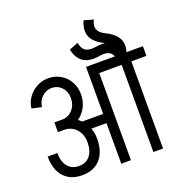

<svg xmlns="http://www.w3.org/2000/svg" viewBox="-156 -1039 1115 1174"><g transform="rotate(-20 401.5 -451.5)"><path d="M627 -624Q645 -659 635.5 -684Q626 -709 589 -728L614 -783Q657 -762 679 -736Q701 -710 703 -678.5Q705 -647 688 -608ZM589 -728Q547 -749 525 -774.5Q503 -800 501 -832Q499 -864 516 -903L577 -886Q559 -851 568 -826Q577 -801 614 -783ZM629 -603Q623 -642 601 -657Q579 -672 538 -665L526 -724Q573 -732 605.5 -724Q638 -716 658.5 -691.5Q679 -667 688 -626ZM538 -665Q491 -657 458.5 -665Q426 -673 405.5 -697.5Q385 -722 376 -763L435 -786Q441 -747 463 -732.5Q485 -718 526 -724ZM281 -483Q281 -525 255 -553Q229 -581 190 -581V-644Q235 -644 270.5 -623Q306 -602 326.5 -565.5Q347 -529 347 -483ZM96 -491 32 -505Q37 -545 59.5 -576Q82 -607 116.5 -625.5Q151 -644 191 -644V-581Q154 -581 127 -555Q100 -529 96 -491ZM274 -264V-324H490V-264ZM284 -194Q284 -246 253.5 -280Q223 -314 176 -314V-374Q225 -374 263.5 -350.5Q302 -327 324.5 -286.5Q347 -246 347 -194ZM186 -15Q110 -15 67.5 -62.5Q25 -110 25 -195H88Q88 -139 114 -107Q140 -75 186 -75ZM186 -15V-75Q233 -75 258.5 -107Q284 -139 284 -195H347Q347 -139 328 -98.5Q309 -58 273 -36.5Q237 -15 186 -15ZM135 -314V-377H186V-314ZM185 -314V-377Q226 -377 253.5 -407.5Q281 -438 281 -484H347Q347 -436 325.5 -397.5Q304 -359 267.5 -336.5Q231 -314 185 -314ZM433 0V-630H496V0ZM455 -567V-630H594V-567ZM642 0V-620H705V0ZM544 -567V-630H803V-567Z"/></g></svg>

Font: Akshar Light
Style: Regular
Weight: 300
Designer: Tall Chai
Foundry: Tall Chai
Version: Version 1.100